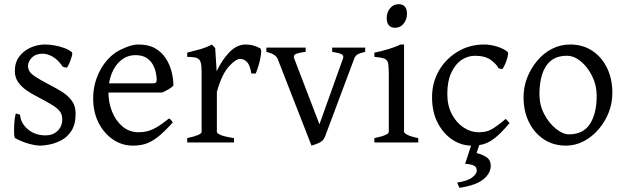

<svg xmlns="http://www.w3.org/2000/svg" viewBox="-20 -682 2990 919"><path d="M174 15Q151 15 118 6Q85 -3 52 -21Q49 -23 48 -37Q47 -51 47.5 -70.5Q48 -90 50 -109Q52 -128 56 -139L76 -133Q79 -92 113.5 -63Q148 -34 198 -34Q233 -34 255.5 -55.5Q278 -77 278 -111Q278 -134 266 -149.5Q254 -165 227.5 -181Q201 -197 157 -220Q131 -233 106.5 -250Q82 -267 66.5 -289.5Q51 -312 51 -342Q51 -383 72 -411Q93 -439 126 -454Q159 -469 196 -469Q217 -469 242 -464.5Q267 -460 289.5 -451.5Q312 -443 324 -432Q328 -428 323.5 -412Q319 -396 312 -379.5Q305 -363 300 -358L281 -362Q258 -396 232.5 -410.5Q207 -425 184 -425Q151 -425 132.5 -406Q114 -387 114 -366Q114 -340 140.5 -321Q167 -302 223 -273Q251 -259 278.5 -241.5Q306 -224 324 -199.5Q342 -175 342 -139Q342 -87 322 -56Q302 -25 272.5 -10Q243 5 215.5 10Q188 15 174 15Z M756 -239H476L477 -283H711Q723 -283 726.5 -287Q730 -291 730 -301Q730 -314 726 -334Q722 -354 711.5 -373Q701 -392 681 -405Q661 -418 629 -418Q590 -418 561 -395Q532 -372 515.5 -332.5Q499 -293 499 -243Q499 -191 516.5 -147.5Q534 -104 566.5 -76.5Q599 -49 644 -49Q664 -49 683.5 -53.5Q703 -58 728 -72Q753 -86 789 -115Q795 -112 800 -106Q805 -100 807 -96Q764 -48 733 -24.5Q702 -1 675 7Q648 15 615 15Q565 15 522 -13.5Q479 -42 452.5 -93Q426 -144 426 -212Q426 -278 455 -337Q484 -396 534 -431Q556 -445 586.5 -457Q617 -469 643 -469Q691 -469 723 -450.5Q755 -432 774 -402Q793 -372 801.5 -338Q810 -304 810 -272Q801 -263 786.5 -254.5Q772 -246 756 -239Z M1204 -330H1183Q1177 -370 1162.5 -385Q1148 -400 1129 -400Q1108 -400 1074.5 -362.5Q1041 -325 1018 -242V-51Q1018 -44 1036 -36Q1054 -28 1100 -21V0H876V-21Q909 -28 927 -35.5Q945 -43 945 -51V-335Q945 -367 941.5 -380Q938 -393 933 -397Q927 -404 915.5 -406.5Q904 -409 876 -410V-430Q908 -438 938.5 -446.5Q969 -455 994 -469L1010 -452L1017 -341Q1043 -396 1078.5 -432.5Q1114 -469 1156 -469Q1171 -469 1189 -465Q1207 -461 1225 -451Q1232 -447 1229.5 -424.5Q1227 -402 1219.5 -375Q1212 -348 1204 -330Z M1728 -434Q1699 -427 1689.5 -420.5Q1680 -414 1675 -400L1536 -29Q1528 -7 1505.5 2.5Q1483 12 1471 15L1309 -400Q1300 -423 1255 -434V-454H1443V-434Q1406 -429 1394 -422.5Q1382 -416 1389 -400L1509 -87L1621 -400Q1627 -415 1616.5 -421.5Q1606 -428 1570 -434V-454H1728Z M1872 -549Q1831 -549 1831 -596Q1831 -624 1847.5 -643Q1864 -662 1887 -662Q1928 -662 1928 -616Q1928 -589 1912 -569Q1896 -549 1872 -549ZM1772 0V-21Q1841 -35 1841 -51V-327Q1841 -361 1838 -378Q1835 -395 1820.5 -401Q1806 -407 1772 -410V-430Q1803 -436 1838 -446.5Q1873 -457 1897 -469H1914V-51Q1914 -45 1930.5 -36.5Q1947 -28 1982 -21V0Z M2419 -93Q2377 -43 2347.5 -20.5Q2318 2 2292.5 8.5Q2267 15 2237 15Q2189 15 2146 -13Q2103 -41 2075.5 -93Q2048 -145 2048 -217Q2048 -287 2081 -344Q2114 -401 2171 -435Q2228 -469 2297 -469Q2329 -469 2362.5 -458Q2396 -447 2412 -431Q2413 -423 2409 -407.5Q2405 -392 2398 -375.5Q2391 -359 2384 -351L2366 -355Q2359 -372 2331.5 -393.5Q2304 -415 2253 -415Q2219 -415 2189 -395Q2159 -375 2140 -334Q2121 -293 2121 -232Q2121 -177 2142.5 -136Q2164 -95 2198.5 -72Q2233 -49 2272 -49Q2290 -49 2306 -52.5Q2322 -56 2343 -69Q2364 -82 2401 -113ZM2179 217 2168 192Q2219 184 2240.5 167Q2262 150 2262 135Q2262 118 2249 111Q2236 104 2206 102Q2206 102 2209.5 92.5Q2213 83 2221.5 55.5Q2230 28 2248 -25L2286 -24L2261 51Q2287 56 2308 70Q2329 84 2329 111Q2329 147 2294 176Q2259 205 2179 217Z M2689 15Q2628 15 2582.5 -15.5Q2537 -46 2511.5 -98Q2486 -150 2486 -217Q2486 -266 2503.5 -310.5Q2521 -355 2551.5 -391.5Q2582 -428 2622.5 -448.5Q2663 -469 2709 -469Q2770 -469 2815.5 -438.5Q2861 -408 2886 -356Q2911 -304 2911 -237Q2911 -188 2893.5 -143.5Q2876 -99 2845 -63Q2814 -27 2774 -6Q2734 15 2689 15ZM2694 -415Q2645 -415 2616 -390.5Q2587 -366 2574.5 -324.5Q2562 -283 2562 -231Q2562 -180 2584.5 -136.5Q2607 -93 2640.5 -66Q2674 -39 2703 -39Q2772 -39 2804 -89Q2836 -139 2836 -223Q2836 -274 2814.5 -317.5Q2793 -361 2760.5 -388Q2728 -415 2694 -415Z"/></svg>

Font: ChillKai
Style: Regular
Weight: 400
Designer: ChillType
Foundry: 寒蝉字型
Version: Version 2.000